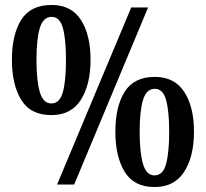

<svg xmlns="http://www.w3.org/2000/svg" viewBox="-20 -744 830 774"><path d="M187 -280Q103 -280 65.5 -341.5Q28 -403 28 -503Q28 -604 65.5 -664Q103 -724 188 -724Q267 -724 306 -664Q345 -604 345 -503Q345 -403 306 -341.5Q267 -280 187 -280ZM210 0 509 -714H577L279 0ZM187 -327Q221 -327 233.5 -373Q246 -419 246 -503Q246 -586 233.5 -631Q221 -676 188 -676Q154 -676 140.5 -631Q127 -586 127 -503Q127 -419 140.5 -373Q154 -327 187 -327ZM603 10Q520 10 482.5 -51.5Q445 -113 445 -213Q445 -314 482.5 -374Q520 -434 604 -434Q683 -434 722.5 -374Q762 -314 762 -213Q762 -113 722.5 -51.5Q683 10 603 10ZM603 -37Q637 -37 649.5 -83Q662 -129 662 -213Q662 -296 649.5 -341Q637 -386 604 -386Q570 -386 556.5 -341Q543 -296 543 -213Q543 -129 556.5 -83Q570 -37 603 -37Z"/></svg>

Font: Noto Serif Hebrew Condensed
Style: Bold
Weight: 700
Width: 3
Designer: Monotype Design Team
Foundry: Monotype Imaging Inc.
Version: Version 2.004; ttfautohint (v1.8.4.7-5d5b)